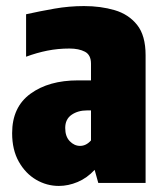

<svg xmlns="http://www.w3.org/2000/svg" viewBox="-20 -603 535 633"><path d="M174 10Q134 10 99 -10.5Q64 -31 42 -70Q20 -109 20 -164Q20 -250 80.5 -294Q141 -338 237 -338H280V-393Q280 -422 260 -432.5Q240 -443 209 -443Q171 -443 136 -436Q101 -429 66 -416V-556Q111 -566 159.5 -574.5Q208 -583 257 -583Q312 -583 358 -569.5Q404 -556 432 -521Q460 -486 460 -421V0H304L292 -43Q267 -16 236 -3Q205 10 174 10ZM244 -122Q264 -122 280 -140V-239H267Q237 -239 216 -224.5Q195 -210 195 -181Q195 -153 210 -137.5Q225 -122 244 -122Z"/></svg>

Font: Protest Strike
Style: Regular
Weight: 400
Designer: Octavio Pardo
Foundry: Ashler Design
Version: Version 2.005; ttfautohint (v1.8.4.7-5d5b)